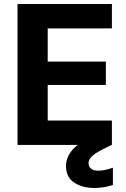

<svg xmlns="http://www.w3.org/2000/svg" viewBox="-20 -720 628 954"><path d="M67 0V-700H536V-579H217V-414H506V-298H217V-121H536V0ZM449 214Q390 214 349 187.5Q308 161 308 104Q308 62 340 24.5Q372 -13 460 -50L503 -69L535 0L486 24Q450 43 435 58.5Q420 74 420 91Q420 108 432.5 118Q445 128 468 128Q501 128 541 113V199Q521 206 497.5 210Q474 214 449 214Z"/></svg>

Font: DM Sans Black
Style: Regular
Weight: 900
Designer: Colophon Foundry, Jonny Pinhorn
Foundry: Colophon Foundry
Version: Version 4.004; ttfautohint (v1.8.4.7-5d5b)